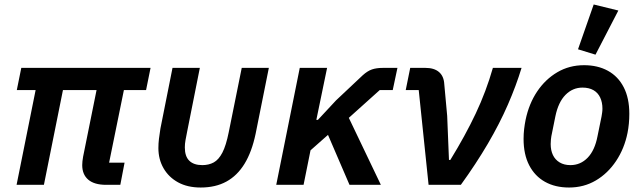

<svg xmlns="http://www.w3.org/2000/svg" viewBox="-20 -825 2865 857"><path d="M517 0H454Q401 0 374 -23Q347 -46 347 -88Q347 -95 348 -105.5Q349 -116 351 -126L411 -423H261L176 0H54L139 -423H55L75 -522H652L632 -423H533L467 -99H536Z M872 -522 816 -241Q811 -216 808 -199.5Q805 -183 805 -167Q805 -127 825 -107.5Q845 -88 883 -88Q912 -88 934 -100Q956 -112 972.5 -143.5Q989 -175 1001 -235L1059 -522H1180L1121 -228Q1104 -147 1071.5 -94Q1039 -41 990.5 -14.5Q942 12 876 12Q817 12 775 -11Q733 -34 710 -74Q687 -114 687 -164Q687 -185 689.5 -205.5Q692 -226 696 -251L750 -522Z M1540 0 1444 -223 1366 -154 1335 0H1213L1318 -522H1440L1392 -290H1399L1480 -377L1599 -489Q1620 -508 1640 -515Q1660 -522 1690 -522H1754L1733 -423H1675L1537 -299L1680 0Z M2037 0H1893L1849 -423H1791L1811 -522H1879Q1918 -522 1939.5 -503.5Q1961 -485 1963 -450L1976 -308L1984 -111H1990Q2057 -220 2103.5 -318.5Q2150 -417 2180 -522H2308Q2284 -443 2247 -358Q2210 -273 2157.5 -183.5Q2105 -94 2037 0Z M2520 12Q2458 12 2412.5 -13.5Q2367 -39 2342 -87.5Q2317 -136 2317 -205Q2317 -228 2319.5 -249Q2322 -270 2326 -290Q2341 -362 2377.5 -416.5Q2414 -471 2467.5 -502.5Q2521 -534 2587 -534Q2648 -534 2693.5 -509Q2739 -484 2764 -435.5Q2789 -387 2789 -317Q2789 -295 2787 -273.5Q2785 -252 2781 -232Q2767 -162 2730 -106.5Q2693 -51 2639.5 -19.5Q2586 12 2520 12ZM2526 -88Q2571 -88 2603 -121Q2635 -154 2647 -217L2665 -305Q2666 -312 2667.5 -321Q2669 -330 2669 -340Q2669 -368 2659 -389.5Q2649 -411 2629 -422.5Q2609 -434 2580 -434Q2536 -434 2504 -401.5Q2472 -369 2459 -306L2441 -217Q2440 -211 2439 -202Q2438 -193 2438 -182Q2438 -154 2448 -133Q2458 -112 2478 -100Q2498 -88 2526 -88ZM2740 -778 2638 -581 2560 -605 2630 -805Z"/></svg>

Font: IBM Plex Sans SemiBold
Style: Italic
Weight: 600
Italic angle: -11.31°
Designer: Mike Abbink, Paul van der Laan, Pieter van Rosmalen
Foundry: Bold Monday
Version: Version 3.201